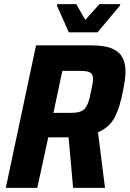

<svg xmlns="http://www.w3.org/2000/svg" viewBox="-20 -907 626 927"><path d="M8 0 154 -688H419Q484 -688 520 -673Q556 -658 571 -629.5Q586 -601 586 -560Q586 -546 584 -530.5Q582 -515 579.5 -498.5Q577 -482 573 -464Q566 -429 557 -398.5Q548 -368 535.5 -343.5Q523 -319 503 -300Q483 -281 453 -268L487 0H333L311 -244Q306 -244 300 -244Q294 -244 288 -244H213L160 0ZM238 -362H319Q346 -362 362.5 -366.5Q379 -371 389 -382Q399 -393 406 -412.5Q413 -432 419 -464Q424 -485 426.5 -500.5Q429 -516 429 -527Q429 -541 423 -549.5Q417 -558 403 -561.5Q389 -565 363 -565H281ZM312 -751 255 -880 257 -887H348L392 -811L460 -887H561L559 -880L451 -751Z"/></svg>

Font: Saira SemiCondensed
Style: Bold Italic
Weight: 700
Width: 4
Italic angle: -12°
Designer: Hector Gatti with collaboration of the Omnibus-Type team
Foundry: Omnibus-Type
Version: Version 1.101